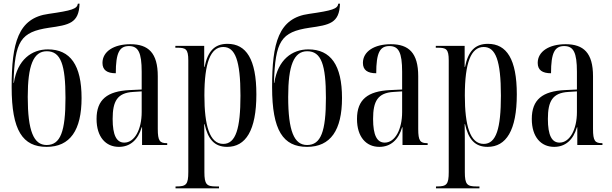

<svg xmlns="http://www.w3.org/2000/svg" viewBox="-20 -784 3309 1038"><path d="M232 10C359 10 421 -80 421 -254C421 -432 360 -517 239 -517C152 -517 74 -462 55 -336H53C60 -562 91 -611 245 -634C352 -649 407 -658 410 -764H401C397 -736 369 -727 243 -709C77 -687 43 -551 43 -313C43 -78 103 10 232 10ZM232 0C162 0 130 -76 130 -260C130 -429 160 -507 233 -507C309 -507 334 -434 334 -255C334 -73 307 0 232 0Z M623 10C683 10 726 -27 746 -96H748V0H884V-10H882C844 -10 833 -22 833 -87V-372C833 -498 782 -545 685 -545C596 -545 534 -506 534 -444C534 -405 559 -388 606 -388C606 -499 626 -535 677 -535C727 -535 746 -501 746 -396V-300L681 -297C560 -291 502 -246 502 -141C502 -43 552 10 623 10ZM652 -13C610 -13 589 -53 589 -141C589 -237 614 -282 700 -287L746 -290V-178C746 -85 708 -13 652 -13Z M929 234H1164V224H1148C1097 224 1085 213 1085 146V27C1085 -21 1085 -65 1084 -113H1086C1104 -32 1139 10 1208 10C1308 10 1366 -78 1366 -274C1366 -464 1311 -547 1210 -547C1139 -547 1103 -506 1086 -422H1084V-536H928V-526H937C984 -526 998 -520 998 -457V146C998 213 987 224 934 224H929ZM1187 -6C1113 -6 1085 -106 1085 -268C1085 -444 1118 -530 1187 -530C1251 -530 1280 -458 1280 -267C1280 -90 1255 -6 1187 -6Z M1640 10C1767 10 1829 -80 1829 -254C1829 -432 1768 -517 1647 -517C1560 -517 1482 -462 1463 -336H1461C1468 -562 1499 -611 1653 -634C1760 -649 1815 -658 1818 -764H1809C1805 -736 1777 -727 1651 -709C1485 -687 1451 -551 1451 -313C1451 -78 1511 10 1640 10ZM1640 0C1570 0 1538 -76 1538 -260C1538 -429 1568 -507 1641 -507C1717 -507 1742 -434 1742 -255C1742 -73 1715 0 1640 0Z M2031 10C2091 10 2134 -27 2154 -96H2156V0H2292V-10H2290C2252 -10 2241 -22 2241 -87V-372C2241 -498 2190 -545 2093 -545C2004 -545 1942 -506 1942 -444C1942 -405 1967 -388 2014 -388C2014 -499 2034 -535 2085 -535C2135 -535 2154 -501 2154 -396V-300L2089 -297C1968 -291 1910 -246 1910 -141C1910 -43 1960 10 2031 10ZM2060 -13C2018 -13 1997 -53 1997 -141C1997 -237 2022 -282 2108 -287L2154 -290V-178C2154 -85 2116 -13 2060 -13Z M2337 234H2572V224H2556C2505 224 2493 213 2493 146V27C2493 -21 2493 -65 2492 -113H2494C2512 -32 2547 10 2616 10C2716 10 2774 -78 2774 -274C2774 -464 2719 -547 2618 -547C2547 -547 2511 -506 2494 -422H2492V-536H2336V-526H2345C2392 -526 2406 -520 2406 -457V146C2406 213 2395 224 2342 224H2337ZM2595 -6C2521 -6 2493 -106 2493 -268C2493 -444 2526 -530 2595 -530C2659 -530 2688 -458 2688 -267C2688 -90 2663 -6 2595 -6Z M2976 10C3036 10 3079 -27 3099 -96H3101V0H3237V-10H3235C3197 -10 3186 -22 3186 -87V-372C3186 -498 3135 -545 3038 -545C2949 -545 2887 -506 2887 -444C2887 -405 2912 -388 2959 -388C2959 -499 2979 -535 3030 -535C3080 -535 3099 -501 3099 -396V-300L3034 -297C2913 -291 2855 -246 2855 -141C2855 -43 2905 10 2976 10ZM3005 -13C2963 -13 2942 -53 2942 -141C2942 -237 2967 -282 3053 -287L3099 -290V-178C3099 -85 3061 -13 3005 -13Z"/></svg>

Font: Noto Serif Display ExtraCondensed
Style: Regular
Weight: 400
Width: 2
Designer: Monotype Design Team
Foundry: Monotype Imaging Inc.
Version: Version 2.009